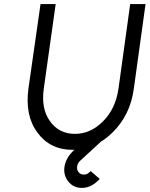

<svg xmlns="http://www.w3.org/2000/svg" viewBox="-20 -720 731 938"><path d="M178 -700 119 -288Q101 -155 163 -72Q225 12 334 12Q443 12 529 -72Q572 -114 598.5 -167.5Q625 -221 634 -288L691 -700H616L559 -288Q545 -189 484 -128Q423 -66 346 -66Q268 -66 224 -128Q180 -189 194 -288L252 -700ZM467 154 423 116Q422 117 420.5 118.5Q419 120 417 121Q406 133 390 133Q373 133 364 121Q354 109 357 93Q359 77 372 65L472 -27H402Q383 -18 368 -7.5Q353 3 341 14Q302 50 295 95Q289 136 314 167Q339 198 380 198Q420 198 454 167Q458 164 461 161Q464 158 467 154Z"/></svg>

Font: Unageo
Style: Regular-Italic
Weight: 400
Designer: Richard Sepsi
Foundry: Richard Sepsi
Version: Version 2.000